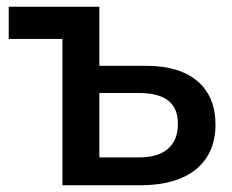

<svg xmlns="http://www.w3.org/2000/svg" viewBox="-20 -552 690 572"><path d="M276 -275H393C471 -275 510 -246 510 -183C510 -118 470 -83 393 -83H276ZM276 -532H6V-436H166V0H398C540 0 622 -65 622 -181C622 -290 550 -356 416 -356H276Z"/></svg>

Font: Montserrat-Alt1 SemBd
Style: Regular
Weight: 600
Designer: Differentunic
Foundry: Differentunic
Version: Version 7.222